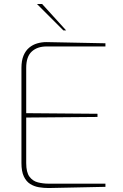

<svg xmlns="http://www.w3.org/2000/svg" viewBox="-20 -944 619 967"><path d="M225 3Q200 3 176 -1Q152 -5 132 -17.5Q112 -30 100 -55.5Q88 -81 88 -123V-602Q88 -639 98.5 -664Q109 -689 127 -704Q145 -719 167.5 -725.5Q190 -732 214 -732Q264 -731 313.5 -730Q363 -729 412.5 -728Q462 -727 511 -726V-710H214Q168 -710 140 -684.5Q112 -659 112 -602V-374L471 -371V-355L112 -352V-123Q112 -76 128.5 -54Q145 -32 171 -25.5Q197 -19 224 -19H511V-3Q464 -2 416 -1Q368 0 320.5 1Q273 2 225 3ZM299 -791 166 -924H192L313 -791Z"/></svg>

Font: Exo Thin Thin
Style: Regular
Weight: 250
Version: Version 2.000